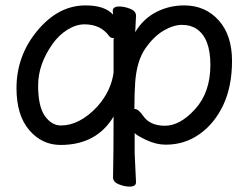

<svg xmlns="http://www.w3.org/2000/svg" viewBox="-20 -512 920 710"><path d="M758 -272Q758 -371 707 -405Q685 -420 653 -420Q621 -420 584.5 -398.5Q548 -377 517 -332Q486 -287 480 -209Q477 -167 477 -111L476 -110Q476 -109 478 -109Q492 -109 509 -84Q534 -47 590 -47Q646 -47 702 -109Q758 -171 758 -272ZM459 178Q440 178 419 169.5Q398 161 398 144Q400 55 400 -81Q337 24 204 24Q135 24 88 -31Q41 -86 41 -186Q41 -306 118.5 -399Q196 -492 296 -492Q368 -492 398 -458L397 -472Q397 -488 421 -488Q440 -488 461.5 -479.5Q483 -471 483 -454L480 -393Q509 -442 557 -467Q605 -492 661 -492Q739 -492 788.5 -437Q838 -382 838 -287Q838 -193 806 -124.5Q774 -56 718.5 -16.5Q663 23 593 23Q557 23 520.5 5.5Q484 -12 478 -20V56L483 162Q483 178 459 178ZM205 -48Q274 -48 339 -117Q391 -175 400 -244V-368Q402 -369 402 -370Q402 -371 399 -371Q390 -371 384 -378Q353 -422 292 -422Q262 -422 230 -402.5Q198 -383 174 -349Q121 -274 121 -196Q121 -118 146 -83Q171 -48 205 -48Z"/></svg>

Font: LXGW WenKai Medium
Style: Regular
Weight: 500
Designer: LXGW / Fontworks Inc.
Foundry: LXGW / Fontworks Inc.
Version: Version 1.501; October 10, 2024